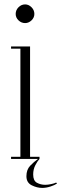

<svg xmlns="http://www.w3.org/2000/svg" viewBox="-20 -740 286 894"><path d="M97 -632.5Q79.5 -632.5 66.2 -645.2Q53 -658 53 -675Q53 -693 66.2 -706.2Q79.5 -719.5 97 -719.5Q113.5 -719.5 126.8 -706.2Q140 -693 140 -675Q140 -658 126.8 -645.2Q113.5 -632.5 97 -632.5ZM31.5 0V-10H75V-513.5H31.5V-523.5H120V-10H164V0Q154.5 10 144.5 29.2Q134.5 48.5 134.5 72.5Q134.5 101.5 152 111Q169.5 120.5 190.5 120.5Q203 120.5 218.2 117.2Q233.5 114 241.5 110L245.5 114.5Q235 122 215 128.5Q195 135 176.5 135Q152.5 135 127.8 122.8Q103 110.5 103 80.5Q103 50 120.5 31.8Q138 13.5 157 0Z"/></svg>

Font: Imbue 100pt ExtraLight
Style: Regular
Weight: 200
Designer: Tyler Finck
Foundry: Etcetera Type Company
Version: Version 1.102; ttfautohint (v1.8.3)